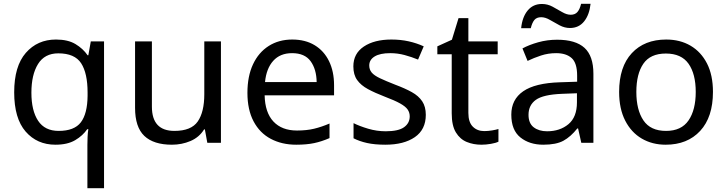

<svg xmlns="http://www.w3.org/2000/svg" viewBox="-20 -755 3843 1015"><path d="M442 11Q442 -7 443 -31Q444 -55 447 -72H441Q418 -38 377.5 -14Q337 10 273 10Q176 10 115.5 -59.5Q55 -129 55 -267Q55 -405 116.5 -475.5Q178 -546 276 -546Q339 -546 379 -522Q419 -498 443 -463H447L460 -536H530V240H442ZM290 -63Q373 -63 407.5 -108.5Q442 -154 443 -248V-266Q443 -368 409 -420.5Q375 -473 288 -473Q216 -473 181 -416.5Q146 -360 146 -265Q146 -170 181.5 -116.5Q217 -63 290 -63Z M1148 -536V0H1076L1063 -71H1059Q1033 -29 987 -9.5Q941 10 889 10Q792 10 743 -36.5Q694 -83 694 -185V-536H783V-191Q783 -63 902 -63Q991 -63 1025.5 -113Q1060 -163 1060 -257V-536Z M1525 -546Q1594 -546 1643.5 -516Q1693 -486 1719.5 -431.5Q1746 -377 1746 -304V-251H1379Q1381 -160 1425.5 -112.5Q1470 -65 1550 -65Q1601 -65 1640.5 -74.5Q1680 -84 1722 -102V-25Q1681 -7 1641 1.5Q1601 10 1546 10Q1470 10 1411.5 -21Q1353 -52 1320.5 -113.5Q1288 -175 1288 -264Q1288 -352 1317.5 -415Q1347 -478 1400.5 -512Q1454 -546 1525 -546ZM1524 -474Q1461 -474 1424.5 -433.5Q1388 -393 1381 -321H1654Q1653 -389 1622 -431.5Q1591 -474 1524 -474Z M2231 -148Q2231 -70 2173 -30Q2115 10 2017 10Q1961 10 1920.5 1Q1880 -8 1849 -24V-104Q1881 -88 1926.5 -74.5Q1972 -61 2019 -61Q2086 -61 2116 -82.5Q2146 -104 2146 -140Q2146 -160 2135 -176Q2124 -192 2095.5 -208Q2067 -224 2014 -244Q1962 -264 1925 -284Q1888 -304 1868 -332Q1848 -360 1848 -404Q1848 -472 1903.5 -509Q1959 -546 2049 -546Q2098 -546 2140.5 -536.5Q2183 -527 2220 -510L2190 -440Q2156 -454 2119 -464Q2082 -474 2043 -474Q1989 -474 1960.5 -456.5Q1932 -439 1932 -409Q1932 -387 1945 -371.5Q1958 -356 1988.5 -341.5Q2019 -327 2070 -307Q2121 -288 2157 -268Q2193 -248 2212 -219.5Q2231 -191 2231 -148Z M2540 -62Q2560 -62 2581 -65.5Q2602 -69 2615 -73V-6Q2601 1 2575 5.5Q2549 10 2525 10Q2483 10 2447.5 -4.5Q2412 -19 2390 -55Q2368 -91 2368 -156V-468H2292V-510L2369 -545L2404 -659H2456V-536H2611V-468H2456V-158Q2456 -109 2479.5 -85.5Q2503 -62 2540 -62Z M2925 -545Q3023 -545 3070 -502Q3117 -459 3117 -365V0H3053L3036 -76H3032Q2997 -32 2958.5 -11Q2920 10 2852 10Q2779 10 2731 -28.5Q2683 -67 2683 -149Q2683 -229 2746 -272.5Q2809 -316 2940 -320L3031 -323V-355Q3031 -422 3002 -448Q2973 -474 2920 -474Q2878 -474 2840 -461.5Q2802 -449 2769 -433L2742 -499Q2777 -518 2825 -531.5Q2873 -545 2925 -545ZM2951 -259Q2851 -255 2812.5 -227Q2774 -199 2774 -148Q2774 -103 2801.5 -82Q2829 -61 2872 -61Q2940 -61 2985 -98.5Q3030 -136 3030 -214V-262ZM2735 -606Q2741 -665 2769.5 -699.5Q2798 -734 2845 -734Q2875 -734 2901.5 -719.5Q2928 -705 2952 -691Q2976 -677 2997 -677Q3020 -677 3032.5 -691.5Q3045 -706 3052 -735H3102Q3096 -677 3068 -642Q3040 -607 2993 -607Q2965 -607 2938.5 -621Q2912 -635 2887.5 -649.5Q2863 -664 2841 -664Q2817 -664 2805 -649.5Q2793 -635 2786 -606Z M3749 -269Q3749 -136 3681.5 -63Q3614 10 3499 10Q3428 10 3372.5 -22.5Q3317 -55 3285 -117.5Q3253 -180 3253 -269Q3253 -402 3320 -474Q3387 -546 3502 -546Q3575 -546 3630.5 -513.5Q3686 -481 3717.5 -419.5Q3749 -358 3749 -269ZM3344 -269Q3344 -174 3381.5 -118.5Q3419 -63 3501 -63Q3582 -63 3620 -118.5Q3658 -174 3658 -269Q3658 -364 3620 -418Q3582 -472 3500 -472Q3418 -472 3381 -418Q3344 -364 3344 -269Z"/></svg>

Font: Noto Sans Tifinagh APT
Style: Regular
Weight: 400
Designer: JamraPatel
Foundry: JamraPatel LLC
Version: Version 2.006; ttfautohint (v1.8.4.7-5d5b)